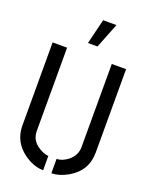

<svg xmlns="http://www.w3.org/2000/svg" viewBox="-164 -981 837 1072"><g transform="rotate(20 254.0 -445.5)"><path d="M221.7 -748 257.8 -896.5H336.9L278.3 -748ZM35.2 -188.5V-683.6H121.1V-188.5Q121.1 -124 188.5 -91.8Q212.9 -80.1 229.5 -80.1V4.9Q172.9 4.9 116.2 -35.2Q36.1 -92.8 35.2 -188.5ZM278.3 4.9V-80.1Q310.5 -80.1 344.7 -106.4Q385.7 -138.7 386.7 -188.5V-683.6H471.7V-188.5Q471.7 -79.1 374 -23.4Q324.2 4.9 278.3 4.9Z"/></g></svg>

Font: Post No Bills Colombo
Style: SemiBold
Weight: 700
Designer: Kosala Senevirathne, Siva Puranthara, Lasantha Premarathna, Tharique Azeez
Foundry: Mooniak
Version: Version 1.220 ; ttfautohint (v1.5)